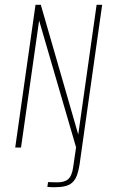

<svg xmlns="http://www.w3.org/2000/svg" viewBox="-20 -611 473 795"><path d="M210 164Q201 164 193.5 164Q186 164 176 163L179 143L213 144Q245 145 261.5 131.5Q278 118 283 81L295 -1L142 -526L67 0H43L127 -591H149L304 -54L380 -591H403L313 45Q308 89 298.5 115Q289 141 269 152.5Q249 164 210 164Z"/></svg>

Font: Alumni Sans Thin
Style: Italic
Weight: 100
Italic angle: -8°
Designer: Robert E. Leuschke
Foundry: Robert E. Leuschke
Version: Version 1.016